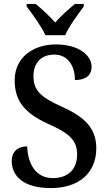

<svg xmlns="http://www.w3.org/2000/svg" viewBox="-20 -951 554 981"><path d="M212 -771H313C332 -816 380 -880 408 -918V-931H363C331 -905 290 -868 262 -836C234 -868 194 -905 162 -931H116V-918C145 -880 192 -816 212 -771ZM240 10C380 10 472 -65 472 -193C472 -296 413 -353 298 -405C185 -455 151 -491 151 -562C151 -630 191 -672 257 -672C332 -672 363 -607 363 -542C418 -542 448 -566 448 -610C448 -667 384 -724 266 -724C145 -724 55 -654 55 -541C55 -434 107 -373 224 -319C330 -272 374 -237 374 -162C374 -86 328 -41 249 -41C167 -41 122 -109 119 -203C72 -203 40 -177 40 -129C40 -51 100 10 240 10Z"/></svg>

Font: Noto Serif Lao SemiCondensed Medium
Style: Regular
Weight: 500
Width: 4
Designer: Monotype Design Team
Foundry: Monotype Imaging Inc.
Version: Version 2.003